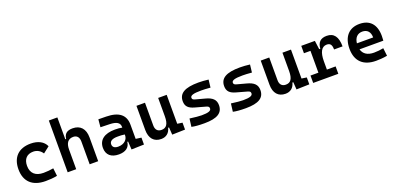

<svg xmlns="http://www.w3.org/2000/svg" viewBox="6 -1637 5260 2552"><g transform="rotate(-20 2636.5 -361.0)"><path d="M349.1 9.8C402.8 9.8 460.4 6.8 513.7 -4.9L501 -115.2C456.1 -107.4 408.2 -102.5 360.8 -102.5C248 -102.5 184.6 -159.2 184.6 -264.6C184.6 -360.8 236.3 -415 325.2 -415C378.4 -415 424.8 -388.7 453.6 -342.8L543 -412.6C511.2 -485.8 433.6 -527.3 329.1 -527.3C157.2 -527.3 61.5 -428.7 61.5 -259.8C61.5 -85.9 165.5 9.8 349.1 9.8Z M974.1 0H1094.7V-336.9C1094.7 -458 1032.2 -527.3 922.9 -527.3C841.8 -527.3 803.7 -493.2 795.4 -423.8H783.7V-732.4H663.1V0H783.7V-276.4C783.7 -371.1 820.3 -417.5 892.6 -417.5C944.3 -417.5 974.1 -382.8 974.1 -322.3Z M1564.5 4.9 1742.2 0V-97.7L1664.1 -108.4V-309.6C1664.1 -446.3 1577.1 -518.6 1396.5 -521L1287.1 -522.5L1277.3 -413.6L1406.2 -410.2C1500.5 -407.7 1548.3 -380.9 1548.3 -320.3V-310.1C1518.6 -316.4 1486.3 -319.3 1445.8 -319.3C1297.9 -319.3 1213.9 -256.8 1213.9 -143.6C1213.9 -45.4 1276.9 9.8 1386.2 9.8C1479 9.8 1538.1 -29.8 1546.4 -109.4H1557.6ZM1548.3 -212.9V-200.2C1548.3 -146.5 1502.9 -90.3 1412.6 -90.3C1361.3 -90.3 1333.5 -111.8 1333.5 -151.4C1333.5 -196.3 1373.5 -219.2 1448.7 -219.2C1482.9 -219.2 1513.2 -219.2 1548.3 -212.9Z M1985.4 9.8C2054.2 9.8 2103.5 -29.3 2120.1 -99.6H2132.8L2140.1 4.9L2323.2 0V-97.7L2252 -108.4V-517.6H2131.3V-258.8C2131.3 -146 2096.7 -102.5 2029.3 -102.5C1976.1 -102.5 1944.8 -135.7 1944.8 -195.3V-517.6H1824.2V-175.8C1824.2 -57.6 1882.8 9.8 1985.4 9.8Z M2596.7 9.8C2775.9 9.8 2858.4 -41.5 2858.4 -151.9C2858.4 -229 2812.5 -271 2715.8 -295.9L2590.8 -329.6C2560.5 -337.4 2546.9 -345.7 2546.9 -367.7C2546.9 -400.9 2592.3 -415 2700.2 -415C2733.9 -415 2775.4 -413.1 2832 -408.2L2844.7 -517.6C2794.4 -523.9 2749.5 -527.3 2703.1 -527.3C2511.2 -527.3 2422.9 -476.1 2422.9 -363.8C2422.9 -290.5 2461.9 -254.4 2544.4 -231.9L2693.4 -190.4C2719.7 -183.1 2731.9 -173.3 2731.9 -151.4C2731.9 -117.2 2691.4 -102.5 2596.7 -102.5C2559.1 -102.5 2505.4 -107.9 2429.2 -118.2L2415 -4.9C2460.9 5.4 2518.1 9.8 2596.7 9.8Z M3182.6 9.8C3361.8 9.8 3444.3 -41.5 3444.3 -151.9C3444.3 -229 3398.4 -271 3301.8 -295.9L3176.8 -329.6C3146.5 -337.4 3132.8 -345.7 3132.8 -367.7C3132.8 -400.9 3178.2 -415 3286.1 -415C3319.8 -415 3361.3 -413.1 3418 -408.2L3430.7 -517.6C3380.4 -523.9 3335.4 -527.3 3289.1 -527.3C3097.2 -527.3 3008.8 -476.1 3008.8 -363.8C3008.8 -290.5 3047.9 -254.4 3130.4 -231.9L3279.3 -190.4C3305.7 -183.1 3317.9 -173.3 3317.9 -151.4C3317.9 -117.2 3277.3 -102.5 3182.6 -102.5C3145 -102.5 3091.3 -107.9 3015.1 -118.2L3001 -4.9C3046.9 5.4 3104 9.8 3182.6 9.8Z M3743.2 9.8C3812 9.8 3861.3 -29.3 3877.9 -99.6H3890.6L3897.9 4.9L4081.1 0V-97.7L4009.8 -108.4V-517.6H3889.2V-258.8C3889.2 -146 3854.5 -102.5 3787.1 -102.5C3733.9 -102.5 3702.6 -135.7 3702.6 -195.3V-517.6H3582V-175.8C3582 -57.6 3640.6 9.8 3743.2 9.8Z M4367.7 -222.7C4367.7 -347.2 4404.3 -417.5 4478 -417.5C4527.3 -417.5 4548.8 -390.1 4548.8 -323.2H4668.9C4668.9 -459.5 4618.2 -527.3 4516.6 -527.3C4430.7 -527.3 4385.7 -483.9 4380.4 -394.5H4364.3L4348.1 -517.6H4155.3V-413.1H4247.6V-104.5H4135.7V0H4491.2V-104.5H4367.7Z M5022.9 9.8C5064 9.8 5117.2 7.8 5181.6 -3.9L5168.9 -115.2C5123.5 -106.4 5080.1 -101.6 5034.7 -101.6C4944.8 -101.6 4886.2 -138.7 4867.2 -209H5204.1C5206.1 -230 5207 -251.5 5207 -275.9C5207 -439.5 5124.5 -527.3 4980 -527.3C4830.1 -527.3 4744.1 -428.7 4744.1 -259.8C4744.1 -85.9 4844.7 9.8 5022.9 9.8ZM4861.8 -295.9C4870.6 -374.5 4913.1 -418.5 4981 -418.5C5050.3 -418.5 5091.8 -375 5091.8 -295.9Z"/></g></svg>

Font: Cascadia Code NF SemiBold
Style: Regular
Weight: 600
Monospace: yes
Designer: Aaron Bell
Foundry: Saja Typeworks
Version: Version 2404.023